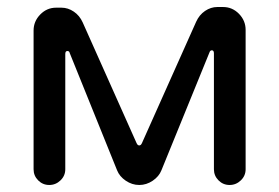

<svg xmlns="http://www.w3.org/2000/svg" viewBox="-20 -524 800 550"><path d="M76.2 -39.1V-436.5Q76.2 -462.9 95.2 -482.4Q114.3 -502 140.6 -502H156.2Q174.8 -502 191.4 -490.7Q208 -479.5 216.8 -460L371.1 -114.3Q374 -107.4 378.9 -107.4Q383.8 -107.4 386.7 -114.3L542 -461.9Q550.8 -481.4 567.4 -492.7Q584 -503.9 602.5 -503.9H619.1Q645.5 -503.9 664.6 -484.4Q683.6 -464.8 683.6 -438.5V-39.1Q683.6 -20.5 669.9 -7.3Q656.2 5.9 637.7 5.9Q619.1 5.9 606 -7.3Q592.8 -20.5 592.8 -39.1V-371.1Q592.8 -379.9 586.9 -379.9Q582 -379.9 580.1 -374L442.4 -36.1Q435.5 -18.6 417.5 -6.3Q399.4 5.9 378.9 5.9Q358.4 5.9 340.3 -6.3Q322.3 -18.6 315.4 -36.1L179.7 -372.1Q178.7 -377.9 172.9 -377.9Q167 -377.9 167 -369.1V-39.1Q167 -20.5 153.3 -7.3Q139.6 5.9 121.1 5.9Q102.5 5.9 89.4 -7.3Q76.2 -20.5 76.2 -39.1Z"/></svg>

Font: jf-openhuninn-2.0
Style: Regular
Weight: 400
Designer: [Kosugi Maru]
Designed by MOTOYA      

[Varela Round]
Joe Prince (Latin component); Avraham Cornfeld (Hebrew component)
Foundry: justfont CO.,LTD.
Version: 2.0